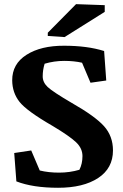

<svg xmlns="http://www.w3.org/2000/svg" viewBox="-20 -891 592 922"><path d="M522.5 -168.5Q522.5 -83 451.2 -36.1Q379.9 10.7 258.8 10.7Q137.7 10.7 58.6 -20L48.3 -156.2L129.9 -168.5L170.9 -72.3Q212.9 -62 263.7 -62Q314.5 -62 361.3 -75.7Q376 -104.5 376 -141.6Q376 -178.7 345.2 -208Q314.5 -237.3 232.9 -286.1Q108.4 -357.9 73.7 -401.9Q39.1 -445.8 38.6 -504.9Q38.1 -584 107.4 -627.9Q176.8 -671.9 288.1 -671.4Q399.4 -671.4 480 -646L490.2 -504.4L414.6 -493.7L374 -589.8Q335.9 -598.6 288.1 -598.6Q240.2 -598.6 194.3 -585Q185.1 -554.7 185.1 -525.4Q184.6 -496.1 209 -473.1Q233.4 -450.2 324.2 -397Q436.5 -333 479.5 -285.2Q522.5 -237.3 522.5 -168.5ZM209.5 -733.9 345.2 -871.1 482.9 -866.2V-834L290 -712.9L209.5 -718.3Z"/></svg>

Font: NoticiaText-Bold
Style: Bold
Weight: 700
Designer: JM Sole
Foundry: JM Sole
Version: Version 1.003